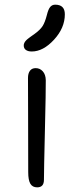

<svg xmlns="http://www.w3.org/2000/svg" viewBox="-20 -786 316 817"><path d="M115.2 -566.9Q99.1 -566.9 90.1 -573.5Q81.1 -580.1 81.1 -591.8Q81.1 -594.7 81.5 -597.7Q82 -600.6 83.5 -603.3Q85 -606 86.2 -608.2Q87.4 -610.4 90.3 -613.3Q93.3 -616.2 95 -617.9Q96.7 -619.6 101.3 -623Q106 -626.5 108.2 -628.2Q110.4 -629.9 116.2 -634Q122.1 -638.2 125 -640.1Q150.9 -658.7 161.1 -674.8Q171.4 -690.9 179.2 -721.2Q185.5 -747.1 193.8 -756.6Q202.1 -766.1 214.8 -766.1Q255.9 -766.1 255.9 -725.1Q255.9 -667 209.7 -616.9Q163.6 -566.9 115.2 -566.9ZM138.2 11.2Q118.2 11.2 109.1 -4.2Q100.1 -19.5 100.1 -53.2Q100.1 -178.2 99.6 -295.2Q99.1 -412.1 99.1 -454.1Q99.1 -473.6 107.4 -484.9Q115.7 -496.1 131.8 -496.1Q149.9 -496.1 162.1 -482.4Q174.3 -468.8 174.8 -444.8Q175.3 -403.3 171.1 -230.7Q167 -58.1 167 -21Q167 11.2 138.2 11.2Z"/></svg>

Font: Shantell Sans Normal
Style: Regular
Weight: 300
Designer: Stephen Nixon, Anya Danilova, Shantell Martin
Foundry: Arrow Type
Version: Version 1.006;[559af2be0]